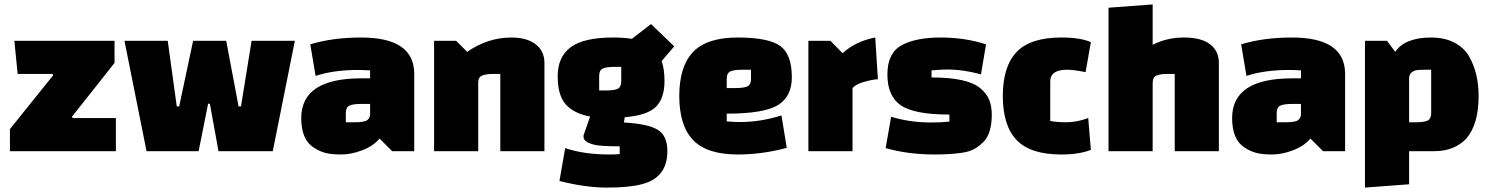

<svg xmlns="http://www.w3.org/2000/svg" viewBox="-20 -685 6750 870"><path d="M25 -100 221 -344 218 -350H60L45 -500H499V-400L306 -156L309 -150H505V0H25Z M644 0 544 -500H740L781 -203H792L855 -500H1005L1061 -203H1072L1120 -500H1316L1216 0H970L931 -215H923L880 0Z M1617 -515Q1857 -515 1857 -350V0H1757L1700 -57Q1671 -23 1621 -4Q1571 15 1526.5 15Q1482 15 1455 8Q1428 1 1402 -16Q1345 -52 1345 -150Q1345 -330 1617 -330H1657V-366Q1625 -368 1604 -368Q1491 -368 1410 -341L1386 -484Q1486 -515 1617 -515ZM1547 -172V-131H1588Q1632 -131 1644.5 -141Q1657 -151 1657 -167V-214H1616Q1580 -214 1563.5 -206.5Q1547 -199 1547 -172Z M2047 -500 2097 -450Q2190 -515 2297 -515Q2367 -515 2407 -484.5Q2447 -454 2447 -400V0H2247V-350H2216Q2182 -350 2164.5 -342.5Q2147 -335 2147 -312V0H1947V-500Z M2515 135 2541 -14Q2626 15 2740 15Q2774 15 2788 13V-22Q2699 -22 2671.5 -29.5Q2644 -37 2635.5 -44.5Q2627 -52 2625.5 -57Q2624 -62 2624 -71L2654 -157Q2582 -170 2544.5 -211Q2507 -252 2507 -339.5Q2507 -427 2566 -471Q2625 -515 2758 -515Q2806 -515 2843 -509L2930 -576L3035 -475L2978 -408Q2991 -373 2991 -318Q2991 -239 2951.5 -200.5Q2912 -162 2811 -154L2807 -130Q2915 -124 2959.5 -97.5Q3004 -71 3004 0Q3004 121 2887 150Q2829 165 2730.5 165Q2632 165 2515 135ZM2695 -340V-275H2726Q2762 -275 2778.5 -282.5Q2795 -290 2795 -317V-382H2764Q2728 -382 2711.5 -374.5Q2695 -367 2695 -340Z M3273 -170V-135Q3303 -132 3333 -132Q3426 -132 3521 -162L3545 -15Q3433 15 3323 15Q3183 15 3120.5 -50.5Q3058 -116 3058 -250Q3058 -384 3120.5 -449.5Q3183 -515 3322.5 -515Q3462 -515 3515 -477Q3568 -439 3568 -335Q3568 -247 3504.5 -208.5Q3441 -170 3273 -170ZM3273 -327V-286H3314Q3350 -286 3366.5 -293.5Q3383 -301 3383 -328V-369H3342Q3306 -369 3289.5 -361.5Q3273 -354 3273 -327Z M3643 -500H3743L3798 -444Q3857 -498 3946 -515L3958 -326Q3934 -325 3895.5 -314Q3857 -303 3843 -286V0H3643Z M4448 -484 4425 -348Q4347 -370 4269 -370Q4245 -370 4201 -366V-334Q4363 -334 4421 -286Q4450 -262 4462 -233.5Q4474 -205 4474 -164.5Q4474 -124 4464.5 -92Q4455 -60 4435.5 -41Q4416 -22 4395 -10Q4374 2 4340 7Q4287 15 4217 15Q4093 15 3993 -14L4018 -156Q4102 -130 4200 -130Q4245 -130 4282 -134V-166Q4122 -166 4061.5 -208Q4001 -250 4001 -347.5Q4001 -445 4065.5 -480Q4130 -515 4242 -515Q4354 -515 4448 -484Z M4911 -150 4923 -6Q4871 15 4789 15Q4649 15 4586.5 -50.5Q4524 -116 4524 -250Q4524 -384 4586.5 -449.5Q4649 -515 4789 -515Q4876 -515 4923 -494L4899 -358Q4846 -369 4815 -369Q4739 -369 4739 -316V-137Q4768 -131 4813.5 -131Q4859 -131 4911 -150Z M5203 -308V0H5003V-650L5203 -665V-482Q5267 -515 5345 -515Q5423 -515 5463 -484.5Q5503 -454 5503 -400V0H5303V-350H5272Q5236 -350 5219.5 -342.5Q5203 -335 5203 -308Z M5835 -515Q6075 -515 6075 -350V0H5975L5918 -57Q5889 -23 5839 -4Q5789 15 5744.5 15Q5700 15 5673 8Q5646 1 5620 -16Q5563 -52 5563 -150Q5563 -330 5835 -330H5875V-366Q5843 -368 5822 -368Q5709 -368 5628 -341L5604 -484Q5704 -515 5835 -515ZM5765 -172V-131H5806Q5850 -131 5862.5 -141Q5875 -151 5875 -167V-214H5834Q5798 -214 5781.5 -206.5Q5765 -199 5765 -172Z M6165 -500H6265L6302 -450Q6346 -515 6465 -515Q6526 -515 6570 -492Q6614 -469 6637 -429Q6680 -354 6680 -250Q6680 -123 6625 -58Q6603 -33 6566 -16.5Q6529 0 6480 0H6365V150L6165 165ZM6365 -332V-131H6396Q6432 -131 6448.5 -138.5Q6465 -146 6465 -173V-369H6434Q6412 -369 6399 -367Q6386 -365 6376 -356.5Q6366 -348 6365 -332Z"/></svg>

Font: Changa One
Style: Regular
Weight: 400
Designer: Eduardo Rodriguez Tunni
Foundry: Eduardo Rodriguez Tunni
Version: Version 1.003